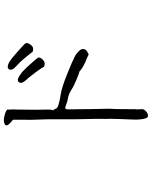

<svg xmlns="http://www.w3.org/2000/svg" viewBox="89 -856 821 1040"><g transform="rotate(-90 500.0 -336.5)"><path d="M426 -708Q426 -703 426 -692Q428 -675 426 -656Q425 -637 425 -555Q427 -473 425 -470Q422 -461 422 -458Q422 -456 424 -456Q425 -457 426.5 -455.5Q428 -454 429.5 -449.5Q431 -445 431 -444Q436 -434 462 -428Q489 -421 501 -420Q542 -415 625 -381Q692 -354 694 -351Q725 -339 736 -326Q748 -316 751 -310Q754 -305 754 -296Q754 -283 738 -274L725 -267L704 -277Q683 -284 663 -295.5Q643 -307 638 -312Q634 -317 632 -317Q622 -319 587.5 -333.5Q553 -348 541 -356Q511 -375 494 -378Q476 -381 464 -385Q452 -389 442 -393Q433 -396 430 -392Q427 -387 427 -367Q428 -345 428 -316.5Q428 -288 428.5 -256Q429 -224 430 -186Q431 -148 430 -143Q429 -138 428.5 -91.5Q428 -45 428 -33Q429 -20 427 -5Q427 9 428 17Q431 29 418 42Q406 54 394 54Q382 54 379 43Q370 15 372 -28Q374 -70 375 -107.5Q376 -145 376 -152Q375 -160 375.5 -196.5Q376 -233 374.5 -286Q373 -339 373.5 -405.5Q374 -472 373 -503Q369 -586 371 -632V-677L358 -688Q348 -697 343 -704Q336 -716 347 -722Q362 -730 389 -724Q416 -718 425 -709L426 -710ZM706 -612Q687 -636 672 -649Q659 -661 651.5 -669Q644 -677 643 -683Q641 -690 643 -697Q645 -702 650 -704Q655 -707 662 -705Q671 -704 682 -698Q695 -690 705 -682Q720 -670 739 -653Q784 -613 785.5 -608Q787 -603 785.5 -597Q784 -591 778 -583Q772 -575 767 -571.5Q762 -568 752 -568Q740 -569 738 -572Q738 -574 706 -612ZM629 -553Q602 -588 598 -593Q585 -606 579 -615Q573 -623 571 -630Q570 -636 573 -643Q575 -648 581 -650Q586 -652 593 -650Q601 -648 612 -640Q624 -632 634 -623Q648 -610 665 -591Q705 -547 707 -542Q709 -537 707 -531Q705 -525 698 -518Q691 -511 686 -508Q681 -505 669.5 -506Q658 -507 657 -511Q654 -519 629 -553Z"/></g></svg>

Font: ToneOZ-Tsuipita-TC
Style: Tsuipita-TC
Weight: 400
Designer: :Jeffrey Xuan (Chih-Lin Hsuan)  :
Foundry: jeffreyx@gmail.com, cjkFonts.io
Version: Version 0.24071